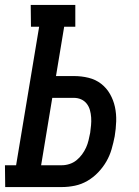

<svg xmlns="http://www.w3.org/2000/svg" viewBox="-42 -755 562 775"><path d="M-21 0 -22 -88H23L116 -647H83L82 -735H262V-647H217L184 -448H257Q287 -448 315.5 -441Q344 -434 366 -417Q388 -400 402 -375.5Q416 -351 422 -323Q428 -295 427 -265Q426 -235 421 -205Q416 -179 408.5 -153Q401 -127 387.5 -103.5Q374 -80 354.5 -59.5Q335 -39 311 -25Q287 -11 260.5 -5.5Q234 0 209 0ZM208 -88Q223 -88 238.5 -93Q254 -98 266.5 -108Q279 -118 289 -131.5Q299 -145 305.5 -159.5Q312 -174 315.5 -189Q319 -204 322 -219Q324 -234 325.5 -249.5Q327 -265 326 -280.5Q325 -296 321 -310.5Q317 -325 308 -336.5Q299 -348 285.5 -354Q272 -360 256 -360H169L124 -88Z"/></svg>

Font: Iosevka Curly Slab Semibold
Style: Italic
Weight: 600
Italic angle: -9°
Monospace: yes
Designer: Belleve Invis
Foundry: Belleve Invis
Version: Version 22.1.2; ttfautohint (v1.8.4)